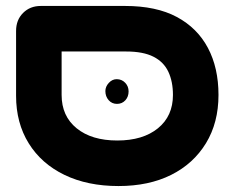

<svg xmlns="http://www.w3.org/2000/svg" viewBox="-20 -605 783 645"><path d="M378 20Q274 20 196.5 -17.5Q119 -55 76.5 -123.5Q34 -192 34 -283V-501Q34 -538 57.5 -561.5Q81 -585 117 -585H400Q505 -585 574 -548Q643 -511 678.5 -444Q714 -377 714 -286Q714 -193 672 -124Q630 -55 555 -17.5Q480 20 378 20ZM374 -133Q460 -133 510.5 -174Q561 -215 561 -286Q561 -331 545.5 -364Q530 -397 495.5 -414.5Q461 -432 404 -432H187V-286Q187 -215 237.5 -174Q288 -133 374 -133ZM373 -256Q356 -256 345 -268.5Q334 -281 334 -299Q334 -314 345.5 -326.5Q357 -339 372 -339Q389 -339 400.5 -327Q412 -315 412 -298Q412 -280 401 -268Q390 -256 373 -256Z"/></svg>

Font: Fredoka SemiExpanded SemiBold
Style: Regular
Weight: 600
Width: 6
Designer: Ben Nathan
Foundry: Milena B. Brandão, Ben Nathan
Version: Version 2.001